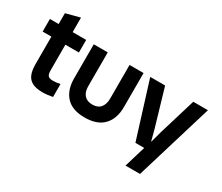

<svg xmlns="http://www.w3.org/2000/svg" viewBox="-144 -1063 1867 1615"><g transform="rotate(30 789.0 -255.5)"><path d="M105.6 -171.6V-665.1L241.6 -700.8V-189.6Q241.6 -162.8 247.5 -148.7Q253.3 -134.6 266.5 -128.5Q279.7 -122.4 303.3 -122.4Q332.1 -122.4 371.5 -130.9V-5Q318.2 5.6 273.1 5.6Q211.1 5.6 174.3 -13.6Q137.5 -32.7 121.6 -71.3Q105.6 -109.8 105.6 -171.6ZM20.6 -560H372.9V-437.7H20.6Z M446.6 -229.4V-560H582.6V-230.2Q582.6 -176.4 609.6 -145.5Q636.7 -114.6 688.4 -114.6Q741.5 -114.6 767.9 -146.4Q794.3 -178.3 794.3 -233.8V-560H930.3V-229.4Q930.3 -117.3 869.4 -52.7Q808.5 12 687 12Q565.5 12 506.1 -52.7Q446.6 -117.3 446.6 -229.4Z M1139.6 -560 1246.4 -196.4 1273.5 -93.1H1275.5L1303.3 -196.4L1413.2 -560H1555.5L1328.7 190H1187.9L1250 -17.2H1164.5L995.1 -560Z"/></g></svg>

Font: TASA Explorer VF
Style: Regular
Weight: 400
Designer: Weizhong Zhang
Foundry: Local Remote
Version: Version 1.000;Glyphs 3.2 (3192)